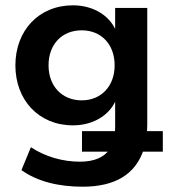

<svg xmlns="http://www.w3.org/2000/svg" viewBox="-20 -509 632 715"><path d="M287.3 186.3C408.8 186.3 485.3 140.2 515.7 46.1L494.1 55.9H586.3V-20.6H515.7L523.5 12.7C526.5 -4.9 528.4 -24.5 528.4 -48V-479.4H408.8V-380.4H416.7C398 -446.1 331.4 -489.2 252 -489.2C123.5 -489.2 37.3 -394.1 37.3 -265.7C37.3 -137.3 123.5 -42.2 252 -42.2C331.4 -42.2 398 -85.3 416.7 -151H408.8V-33.3C408.8 -17.6 407.8 -6.9 404.9 5.9L415.7 -20.6H285.3V55.9H394.1L388.2 47.1C366.7 77.5 330.4 93.1 277.5 93.1C214.7 93.1 150 75.5 95.1 39.2L59.8 124.5C118.6 166.7 198 186.3 287.3 186.3ZM284.3 -135.3C211.8 -135.3 160.8 -187.3 160.8 -265.7C160.8 -344.1 210.8 -396.1 284.3 -396.1C357.8 -396.1 406.9 -343.1 406.9 -265.7C406.9 -188.2 356.9 -135.3 284.3 -135.3Z"/></svg>

Font: LL Pando Sans
Style: Bold
Weight: 700
Designer: Joshua Smith
Foundry: Joshua Smith
Version: Version 1.000;Glyphs 3.2.1 (3258)